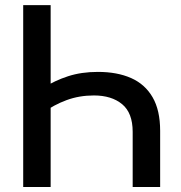

<svg xmlns="http://www.w3.org/2000/svg" viewBox="-20 -748 725 768"><path d="M371.6 -460.4Q448.7 -460.4 504.4 -435.8Q560.1 -411.1 590.3 -359.1Q620.6 -307.1 620.6 -224.6V0H510.7V-220.7Q510.7 -296.4 468.5 -331.3Q426.3 -366.2 355.5 -366.2Q296.9 -366.2 246.1 -347.4Q195.3 -328.6 152.8 -297.4V-396.5Q199.2 -425.8 252.4 -443.1Q305.7 -460.4 371.6 -460.4ZM182.6 -727.5V0H72.8V-727.5Z"/></svg>

Font: Inter 24pt Medium
Style: Regular
Weight: 500
Designer: Rasmus Andersson
Foundry: rsms
Version: Version 4.001;git-66647c0bb